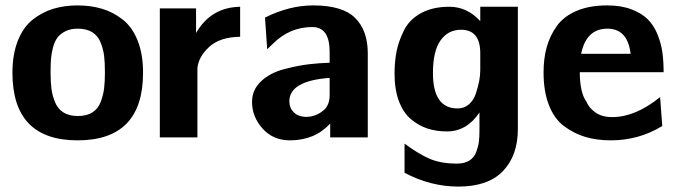

<svg xmlns="http://www.w3.org/2000/svg" viewBox="-20 -508 2511 710"><path d="M26 -239Q26 -307 46 -357.5Q66 -408 101 -435.5Q136 -463 177 -475.5Q218 -488 267 -488Q316 -488 357.5 -475.5Q399 -463 434 -435.5Q469 -408 489 -358Q509 -308 509 -239Q509 11 267 11Q26 11 26 -239ZM167 -241Q167 -206 170 -181.5Q173 -157 183 -131.5Q193 -106 214 -92.5Q235 -79 268 -79Q301 -79 322 -92.5Q343 -106 352.5 -131.5Q362 -157 365 -181.5Q368 -206 368 -241Q368 -277 365 -301.5Q362 -326 352 -351Q342 -376 321 -389Q300 -402 267 -402Q241 -402 222 -392.5Q203 -383 192.5 -369Q182 -355 176 -332.5Q170 -310 168.5 -289.5Q167 -269 167 -241Z M571 0V-477H705V-430V-386Q760 -481 868 -483V-372Q793 -371 753.5 -334.5Q714 -298 710 -256V0Z M912 -131Q912 -176 945.5 -207.5Q979 -239 1031.5 -252.5Q1084 -266 1123 -270.5Q1162 -275 1199 -276V-316Q1199 -408 1135 -408Q1051 -408 989 -346L968 -326L960 -443Q1050 -488 1138 -488Q1247 -488 1293.5 -441.5Q1340 -395 1340 -311V0H1201V-51Q1144 11 1052 11Q990 11 951 -32.5Q912 -76 912 -131ZM1050 -133Q1050 -109 1066 -93Q1082 -77 1108 -76Q1113 -75 1128 -77Q1156 -82 1177.5 -101Q1199 -120 1199 -156V-220Q1050 -209 1050 -133Z M1439 -236Q1439 -280 1446.5 -318Q1454 -356 1474 -396Q1494 -436 1537 -459.5Q1580 -483 1642 -483Q1707 -483 1756 -430V-483H1895V-31Q1895 67 1840 124.5Q1785 182 1675 182Q1573 182 1476 131V23Q1527 61 1568.5 79Q1610 97 1670 97Q1698 97 1716 85.5Q1734 74 1741.5 53Q1749 32 1751 15Q1753 -2 1753 -25V-92Q1706 -22 1633 -22Q1594 -22 1561.5 -32.5Q1529 -43 1500.5 -66.5Q1472 -90 1455.5 -133Q1439 -176 1439 -236ZM1581 -238Q1581 -107 1672 -107Q1697 -107 1714.5 -122.5Q1732 -138 1740 -163Q1748 -188 1752 -208.5Q1756 -229 1756 -249V-311Q1756 -398 1685 -398Q1637 -398 1609 -358.5Q1581 -319 1581 -238Z M1990 -240Q1990 -291 2001.5 -333Q2013 -375 2038.5 -411Q2064 -447 2111.5 -467.5Q2159 -488 2225 -488Q2277 -488 2315 -473.5Q2353 -459 2375.5 -436.5Q2398 -414 2411.5 -380.5Q2425 -347 2429.5 -314Q2434 -281 2434 -241H2124Q2124 -166 2149 -131Q2158 -109 2182 -92Q2206 -75 2244 -75Q2330 -75 2421 -149L2429 -42Q2342 11 2239 11Q2187 11 2145 -1.5Q2103 -14 2066.5 -41Q2030 -68 2010 -119Q1990 -170 1990 -240ZM2129 -309H2312Q2301 -402 2226 -402Q2148 -402 2129 -309Z"/></svg>

Font: Coval
Style: Heavy
Weight: 900
Foundry: Context Ltd
Version: Version 001.000